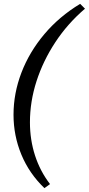

<svg xmlns="http://www.w3.org/2000/svg" viewBox="-20 -773 460 994"><path d="M210 201Q131 125 90.5 27Q50 -71 50 -179Q50 -290 91 -397Q132 -504 209.5 -596Q287 -688 395 -753L420 -728Q330 -651 266.5 -554.5Q203 -458 169 -352.5Q135 -247 135 -140Q135 -49 161.5 32.5Q188 114 239 180Z"/></svg>

Font: Piazzolla Thin SemiBold
Style: Italic
Weight: 600
Italic angle: -11.3°
Version: Version 2.005